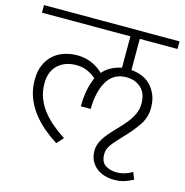

<svg xmlns="http://www.w3.org/2000/svg" viewBox="-117 -730 894 929"><g transform="rotate(15 329.5 -265.5)"><path d="M619 -283Q619 -236 594 -198.5Q569 -161 538.5 -129Q508 -97 483 -68Q458 -39 458 -9Q458 30 481.5 45.5Q505 61 537 61Q561 61 581.5 54Q602 47 616 38L630 73Q616 81 592 90Q568 99 535 99Q510 99 487 92Q464 85 446.5 71Q429 57 418.5 36Q408 15 408 -12Q408 -38 420 -61Q432 -84 450 -105Q468 -126 488.5 -147Q509 -168 527 -190Q545 -212 557 -237Q569 -262 569 -291Q569 -343 540 -369.5Q511 -396 466 -396Q404 -396 372 -345Q340 -294 338 -203H289Q289 -249 296.5 -286Q304 -323 317 -351Q297 -368 273 -379Q249 -390 217 -390Q160 -390 125 -357Q90 -324 90 -265Q90 -225 103 -191.5Q116 -158 138.5 -129.5Q161 -101 189.5 -77.5Q218 -54 250 -33L220 0Q185 -22 153 -49Q121 -76 95.5 -109.5Q70 -143 55 -182.5Q40 -222 40 -270Q40 -313 54 -344.5Q68 -376 91 -396.5Q114 -417 145 -427Q176 -437 210 -437Q284 -437 340 -384Q358 -405 382.5 -417.5Q407 -430 433 -435V-592H-10V-630H669V-592H480V-436Q504 -434 528.5 -425.5Q553 -417 573 -398.5Q593 -380 606 -351.5Q619 -323 619 -283Z"/></g></svg>

Font: Mukta ExtraLight
Style: Regular
Weight: 275
Designer: Girish Dalvi and Yashodeep Gholap
Foundry: Ek Type
Version: Version 2.538;PS 1.002;hotconv 16.6.51;makeotf.lib2.5.65220;